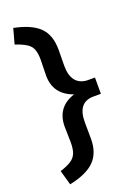

<svg xmlns="http://www.w3.org/2000/svg" viewBox="-168 -772 752 1043"><g transform="rotate(-20 208.5 -250.0)"><path d="M49 202 25 117Q65 104 88 89.5Q111 75 120.5 51.5Q130 28 130 -11L128 -102Q128 -215 236 -250Q128 -288 128 -398L130 -489Q130 -527 121 -549.5Q112 -572 89 -586.5Q66 -601 25 -615L49 -702Q149 -682 194.5 -637Q240 -592 240 -507L239 -412Q239 -357 263 -327.5Q287 -298 332 -297H374V-203H330Q239 -202 239 -88L240 7Q240 89 195 135Q150 181 49 202Z"/></g></svg>

Font: Lexend Deca Medium
Style: Regular
Weight: 500
Designer: Bonnie Shaver-Troup, Thomas Jockin
Foundry: Lexend
Version: Version 1.008; ttfautohint (v1.8.4.7-5d5b)